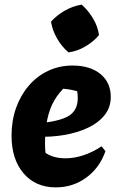

<svg xmlns="http://www.w3.org/2000/svg" viewBox="-20 -799 510 832"><path d="M222 13Q134 13 82 -48Q30 -109 30 -211Q30 -276 49.5 -331Q69 -386 104.5 -427.5Q140 -469 188.5 -492Q237 -515 294 -515Q370 -515 415 -478.5Q460 -442 460 -379Q460 -334 433.5 -300.5Q407 -267 361.5 -245.5Q316 -224 258 -214Q200 -204 138 -207V-264Q236 -272 276.5 -296Q317 -320 317 -374Q317 -406 306 -433L349 -392Q319 -404 287.5 -410Q256 -416 223 -415L266 -426Q236 -399 215.5 -364Q195 -329 185 -282Q175 -235 175 -174Q175 -155 177.5 -134.5Q180 -114 186 -94L162 -151Q178 -132 204.5 -122.5Q231 -113 264 -113Q301 -113 341 -126Q381 -139 420 -165L437 -144Q412 -72 354 -29.5Q296 13 222 13ZM334 -779Q363 -753 383.5 -718.5Q404 -684 409 -647Q386 -619 350.5 -598Q315 -577 277 -572Q249 -595 228 -631Q207 -667 201 -705Q226 -733 261 -753Q296 -773 334 -779Z"/></svg>

Font: Piazzolla Thin Black
Style: Italic
Weight: 900
Italic angle: -11.3°
Version: Version 2.005